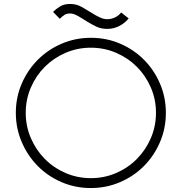

<svg xmlns="http://www.w3.org/2000/svg" viewBox="-20 -956 918 970"><path d="M439 -6Q360 -6 290.5 -36Q221 -66 170 -118Q119 -170 89.5 -239Q60 -308 60 -386Q60 -465 90 -534Q120 -603 171.5 -654.5Q223 -706 292 -735.5Q361 -765 439 -765Q519 -765 588 -735Q657 -705 708 -653.5Q759 -602 788.5 -533Q818 -464 818 -386Q818 -307 788 -237.5Q758 -168 706.5 -116.5Q655 -65 586 -35.5Q517 -6 439 -6ZM567 -689Q507 -715 439 -715Q371 -715 311 -689Q251 -663 206.5 -618.5Q162 -574 136 -514Q110 -454 110 -386Q110 -318 136 -258Q162 -198 206.5 -153Q251 -108 311 -82Q371 -56 439 -56Q507 -56 567 -82Q627 -108 671.5 -153Q716 -198 742 -258Q768 -318 768 -386Q768 -454 742 -514Q716 -574 671.5 -618.5Q627 -663 567 -689ZM592 -893Q580 -877 561 -868Q542 -859 522 -859Q504 -859 484.5 -868Q465 -877 443 -891Q420 -905 393.5 -920.5Q367 -936 334 -936Q304 -936 283.5 -923.5Q263 -911 248 -896L282 -861Q296 -875 307 -881.5Q318 -888 334 -888Q351 -888 371.5 -876.5Q392 -865 417 -849Q439 -835 464.5 -822.5Q490 -810 522 -810Q554 -810 582.5 -824.5Q611 -839 630 -863Z"/></svg>

Font: Leon Sans
Style: Light
Weight: 300
Designer: Jongmin Kim
Version: Version 1.2